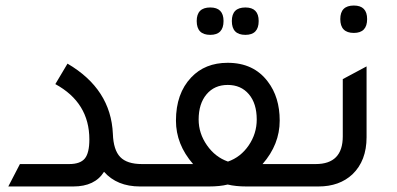

<svg xmlns="http://www.w3.org/2000/svg" viewBox="-20 -674 1435 694"><path d="M10 0 52 -81H230Q270 -81 286.5 -101Q303 -121 303 -170Q303 -303 180 -370L224 -444Q381 -352 388 -190Q390 -132 414.5 -106.5Q439 -81 493 -81H552V0H486Q403 0 356 -53Q323 0 245 0Z M740 -548Q691 -548 691 -598Q691 -647 740 -647Q788 -647 788 -598Q788 -548 740 -548ZM867 -548Q818 -548 818 -598Q818 -647 867 -647Q915 -647 915 -598Q915 -548 867 -548ZM929 -81H1115V0H871Q832 0 803 -7Q775 0 735 0H492V-81H678Q616 -152 616 -238Q616 -336 671 -394Q721 -447 803 -447Q897 -447 948 -379Q991 -323 991 -238Q991 -152 929 -81ZM804 -90Q850 -106 879 -148.5Q908 -191 908 -242Q908 -300 879.5 -333.5Q851 -367 803 -367Q755 -367 726.5 -333Q698 -299 698 -242Q698 -192 728 -149Q758 -106 804 -90Z M1259 -555Q1210 -555 1210 -605Q1210 -654 1259 -654Q1307 -654 1307 -605Q1307 -555 1259 -555ZM1055 0V-81H1121Q1219 -81 1219 -181V-388L1305 -434V-178Q1305 -93 1254 -44Q1207 0 1131 0Z"/></svg>

Font: Space Grotesk Medium
Style: Regular
Weight: 500
Designer: Florian Karsten
Foundry: Florian Karsten
Version: Version 2.000